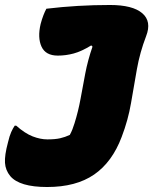

<svg xmlns="http://www.w3.org/2000/svg" viewBox="-42 -730 615 770"><path d="M148 -171Q179 -171 199 -175.5Q219 -180 238 -189Q244 -200 248.5 -211.5Q253 -223 257 -236Q272 -284 281 -333.5Q290 -383 300 -435.5Q310 -488 329 -543L324 -548Q285 -524 253.5 -515.5Q222 -507 190 -507Q141 -507 124.5 -543Q108 -579 121 -634Q126 -653 132 -668.5Q138 -684 144 -695Q269 -710 399 -710Q490 -710 528.5 -677Q567 -644 544 -585Q519 -520 507 -452.5Q495 -385 483.5 -317Q472 -249 446 -181Q408 -80 335.5 -30Q263 20 147 20Q36 20 -1 -24Q-20 -47 -22 -77Q-24 -107 -10 -159Q-4 -185 3 -200.5Q10 -216 17 -226H23Q58 -195 89 -183Q120 -171 148 -171Z"/></svg>

Font: Recursive Sn Csl St Blk
Style: Italic
Weight: 900
Italic angle: -15°
Version: Version 1.079;hotconv 1.0.112;makeotfexe 2.5.65598; ttfautoh